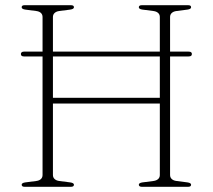

<svg xmlns="http://www.w3.org/2000/svg" viewBox="-20 -720 820 740"><path d="M60.5 -512Q60.5 -516 63.5 -518.5Q66.5 -521 72 -521H707Q714 -521 716.8 -518.5Q719.5 -516 719.5 -512Q719.5 -507.5 716.8 -505Q714 -502.5 707 -502.5H72Q60.5 -502.5 60.5 -512ZM161 -343H609.5V-321H161ZM184 -45.5Q184 -36 190.5 -30Q197 -24 208 -22.5L250.5 -17Q265 -15 265 -8Q265 -4.5 262.2 -2.2Q259.5 0 252.5 0H75.5Q69 0 66.2 -2.2Q63.5 -4.5 63.5 -8Q63.5 -15 77.5 -17L120 -22.5Q131.5 -24 137.8 -30Q144 -36 144 -45.5V-654.5Q144 -664 137.8 -670Q131.5 -676 120 -677.5L77.5 -683Q63.5 -685 63.5 -692Q63.5 -696 66.2 -698Q69 -700 75.5 -700H252.5Q259.5 -700 262.2 -698Q265 -696 265 -692Q265 -685 250.5 -683L208 -677.5Q197 -676 190.5 -670Q184 -664 184 -654.5ZM635.5 -45.5Q635.5 -36 642 -30Q648.5 -24 660 -22.5L702.5 -17Q716.5 -15 716.5 -8Q716.5 -4.5 713.8 -2.2Q711 0 704 0H527.5Q521 0 518 -2.2Q515 -4.5 515 -8Q515 -15 529 -17L571.5 -22.5Q583 -24 589.5 -30Q596 -36 596 -45.5V-654.5Q596 -664 589.5 -670Q583 -676 571.5 -677.5L529 -683Q515 -685 515 -692Q515 -696 518 -698Q521 -700 527.5 -700H704Q711 -700 713.8 -698Q716.5 -696 716.5 -692Q716.5 -685 702.5 -683L660 -677.5Q648.5 -676 642 -670Q635.5 -664 635.5 -654.5Z"/></svg>

Font: Fraunces Thin
Style: Regular
Weight: 250
Version: Version 1.000;[b76b70a41]